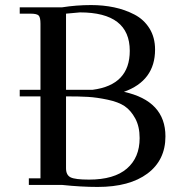

<svg xmlns="http://www.w3.org/2000/svg" viewBox="-20 -731 729 759"><path d="M58 -350V-376H140V-637Q140 -662 133 -669.5Q126 -677 101 -677H58V-702H225Q282 -711 340 -711Q388 -711 431 -702Q474 -693 511.5 -673.5Q549 -654 571 -618.5Q593 -583 593 -535Q593 -412 470 -368Q634 -332 634 -192Q634 -98 563 -45Q492 8 366 8Q300 8 225 0H94V-26H140V-350ZM241 -66Q241 -39 259 -30Q277 -21 332 -21Q431 -21 481.5 -64.5Q532 -108 532 -185Q532 -231 514.5 -263Q497 -295 472.5 -311.5Q448 -328 405 -337Q362 -346 328 -348Q294 -350 241 -350ZM241 -376H346Q493 -395 493 -530Q493 -682 296 -682L241 -677Z"/></svg>

Font: Dihjauti
Style: Bold
Weight: 700
Designer: T. Christopher White
Version: Version 3.0.0